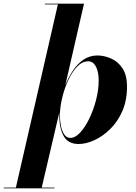

<svg xmlns="http://www.w3.org/2000/svg" viewBox="-105 -770 736 1040"><path d="M-85 246H-19L208.5 -746H138V-750H350L248.5 -307.5Q265 -350 289.5 -387Q314 -424 347.2 -446.8Q380.5 -469.5 423 -469.5Q457.5 -469.5 494.8 -454Q532 -438.5 557.5 -401.5Q583 -364.5 583 -300Q583 -225.5 557.5 -167.8Q532 -110 491.5 -70.5Q451 -31 405.8 -10.5Q360.5 10 321 10Q263.5 10 239.8 -33.2Q216 -76.5 216 -145.5Q216 -153.5 216.5 -162L121 246H190V250H-85ZM219.5 -145.5Q219.5 -114 225.5 -86Q231.5 -58 244 -40.5Q256.5 -23 276.5 -23Q302.5 -23 329.5 -52.2Q356.5 -81.5 379 -128.2Q401.5 -175 415.5 -229.2Q429.5 -283.5 429.5 -334Q429.5 -381 414.5 -409.5Q399.5 -438 372.5 -438Q340 -438 312 -408.2Q284 -378.5 263.2 -332.5Q242.5 -286.5 231 -236.5Q219.5 -186.5 219.5 -145.5Z"/></svg>

Font: Bodoni* 36pt
Style: Bold Italic
Weight: 700
Italic angle: -13°
Version: Version 2.3